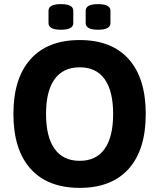

<svg xmlns="http://www.w3.org/2000/svg" viewBox="-20 -902 771 930"><path d="M487 -181Q528 -239 528 -350Q528 -461 487 -518.5Q446 -576 366 -576Q286 -576 244.5 -518.5Q203 -461 203 -350Q203 -239 244.5 -181Q286 -123 366 -123Q446 -123 487 -181ZM603.5 -615.5Q686 -523 686 -350Q686 -177 603.5 -84.5Q521 8 366 8Q211 8 128 -84.5Q45 -177 45 -350Q45 -523 128 -615.5Q211 -708 366 -708Q521 -708 603.5 -615.5ZM335 -850V-790Q335 -758 275 -758Q215 -758 215 -790V-850Q215 -882 275 -882Q335 -882 335 -850ZM515 -850V-790Q515 -758 455 -758Q395 -758 395 -790V-850Q395 -882 455 -882Q515 -882 515 -850Z"/></svg>

Font: mmAsap
Style: Bold
Weight: 700
Designer: Pablo Cosgaya
Foundry: Omnibus-Type
Version: Version 1.001